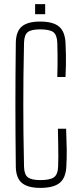

<svg xmlns="http://www.w3.org/2000/svg" viewBox="-20 -909 385 935"><path d="M176 6Q116 6 87 -17.8Q58 -41.5 57 -97Q56 -180.5 55.5 -254.5Q55 -328.5 55 -399.2Q55 -470 55.5 -544Q56 -618 57 -701Q58 -756.5 86.5 -780.2Q115 -804 175 -804Q237.5 -804 266.8 -780.2Q296 -756.5 299 -701Q300.5 -669.5 301 -643.5Q301.5 -617.5 301 -591.5Q300.5 -565.5 299 -534H259Q260 -565.5 260.2 -591.5Q260.5 -617.5 260.2 -643.5Q260 -669.5 259 -701Q257.5 -739.5 239.2 -752.8Q221 -766 175 -766Q133 -766 115.5 -752.8Q98 -739.5 97 -701Q95 -609 94.2 -537Q93.5 -465 93.5 -399.2Q93.5 -333.5 94.2 -261.5Q95 -189.5 97 -97Q98 -59 115.8 -45.5Q133.5 -32 176 -32Q223.5 -32 242.5 -45.5Q261.5 -59 263 -97Q264 -120 264 -145Q264 -170 263.5 -202.8Q263 -235.5 262 -282H302Q304.5 -220.5 305 -180.2Q305.5 -140 303 -97Q300 -41.5 270 -17.8Q240 6 176 6ZM151 -840V-889H200V-840Z"/></svg>

Font: Big Shoulders Text Thin Thin
Style: Regular
Weight: 250
Version: Version 2.002